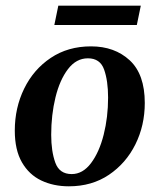

<svg xmlns="http://www.w3.org/2000/svg" viewBox="-20 -643 558 675"><path d="M222 12Q168 12 125 -8.5Q82 -29 57 -72.5Q32 -116 32 -184Q32 -264 65 -331.5Q98 -399 158.5 -439.5Q219 -480 300 -480Q383 -480 436 -431Q489 -382 489 -281Q489 -202 456 -135.5Q423 -69 363 -28.5Q303 12 222 12ZM232 -31Q271 -31 300 -69.5Q329 -108 344.5 -169.5Q360 -231 360 -300Q360 -359 346 -398.5Q332 -438 289 -438Q248 -438 219 -400Q190 -362 175 -300.5Q160 -239 160 -169Q160 -111 174.5 -71Q189 -31 232 -31ZM461 -555H171L185 -623H475Z"/></svg>

Font: STIX Two Text SemiBold
Style: Italic
Weight: 600
Italic angle: -12°
Designer: Ross Mills, John Hudson & Paul Hanslow, Tiro Typeworks Ltd; with prior portions MicroPress Inc. and Coen Hoffman, Elsevi
Foundry: Tiro Typeworks Ltd
Version: Version 2.13 b171